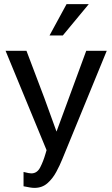

<svg xmlns="http://www.w3.org/2000/svg" viewBox="-20 -725 540 924"><path d="M146 179.2Q136.2 179.2 124.3 177.2Q112.3 175.3 93.3 171.4V102.5Q108.9 106.4 117.2 107.9Q125.5 109.4 130.9 109.4Q158.7 109.4 173.6 80.3Q188.5 51.3 199.2 14.2L204.1 -2.4L6.8 -480.5H107.4L193.4 -253.4L252 -91.8L395 -480.5H493.7L279.8 41Q268.1 70.3 250.7 102.5Q233.4 134.8 208 157Q182.6 179.2 146 179.2ZM218.3 -554.2 300.3 -705.1H407.2L282.2 -554.2Z"/></svg>

Font: Shanti
Style: Regular
Weight: 400
Designer: Vernon Adams
Foundry: Vernon Adams
Version: Version 1.100; ttfautohint (v1.8.4)